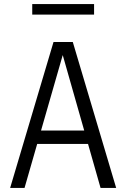

<svg xmlns="http://www.w3.org/2000/svg" viewBox="-20 -927 623 947"><path d="M30 0 244 -720H308L101 0ZM476 0 271 -720H339L553 0ZM139 -283H441V-217H139ZM139 -855V-907H444V-855Z"/></svg>

Font: Instrument Sans SemiCondensed
Style: Regular
Weight: 400
Width: 4
Designer: Rodrigo Fuenzalida
Foundry: fragTYPE
Version: Version 1.000;gftools[0.9.28]